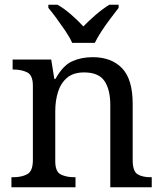

<svg xmlns="http://www.w3.org/2000/svg" viewBox="-20 -786 685 806"><path d="M28 0V-42H36Q70 -42 94 -54.5Q118 -67 118 -114V-426Q118 -470 94.5 -482Q71 -494 38 -494H33V-536H195L208 -455H213Q244 -511 282.5 -528.5Q321 -546 369 -546Q448 -546 492.5 -499.5Q537 -453 537 -350V-114Q537 -67 557.5 -54.5Q578 -42 612 -42H617V0H443V-345Q443 -410 418.5 -446Q394 -482 333 -482Q288 -482 261.5 -459.5Q235 -437 223.5 -400Q212 -363 212 -320V-109Q212 -65 235.5 -53.5Q259 -42 292 -42H297V0ZM283 -606Q273 -629 255 -655.5Q237 -682 218 -708Q199 -734 183 -753V-766H222Q251 -749 279.5 -724Q308 -699 330 -675Q353 -699 382 -724Q411 -749 439 -766H478V-753Q463 -734 443.5 -708Q424 -682 406.5 -655.5Q389 -629 378 -606Z"/></svg>

Font: Noto Serif Grantha
Style: Regular
Weight: 400
Designer: Monotype Design Team
Foundry: Monotype Imaging Inc.
Version: Version 2.004; ttfautohint (v1.8.4.7-5d5b)